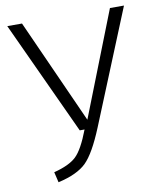

<svg xmlns="http://www.w3.org/2000/svg" viewBox="-80 -748 678 822"><g transform="rotate(-10 259.5 -337.0)"><path d="M515.1 -685.1 313 -189.9Q270 -85 231 -46.4Q191.9 -7.8 107.9 11.2L97.2 -34.2Q164.1 -51.3 194.6 -80.1Q225.1 -108.9 256.8 -191.9H235.8L7.8 -685.1H71.8L275.9 -231L454.1 -685.1Z"/></g></svg>

Font: FiraSans-Light
Style: Regular
Weight: 300
Designer: Carrois Corporate & Edenspiekermann AG
Foundry: Carrois Corporate GbR & Edenspiekermann AG
Version: Version 3.106;PS 003.106;hotconv 1.0.70;makeotf.lib2.5.58329